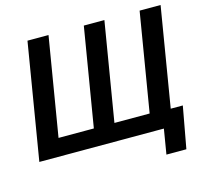

<svg xmlns="http://www.w3.org/2000/svg" viewBox="-122 -867 1245 1162"><g transform="rotate(-15 500.5 -286.0)"><path d="M146.5 -727.5H278.3L175.8 -110.4H397L499.5 -727.5H628.4L525.9 -110.4H746.6L849.1 -727.5H980.5L859.9 0H25.9ZM780.3 156.2 806.2 0H765.6L782.7 -105.5H953.1L905.3 156.2Z"/></g></svg>

Font: Inter Semi Bold
Style: Italic
Weight: 600
Italic angle: -9.39999°
Designer: Rasmus Andersson
Foundry: rsms
Version: Version 4.000;git-3c8e0fc